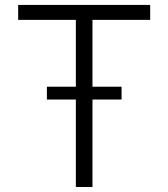

<svg xmlns="http://www.w3.org/2000/svg" viewBox="-20 -747 672 767"><path d="M52.6 -667.6V-727.3H579.9V-667.6H349.4V-400.6H465.6V-349.4H349.4V0H283V-349.4H167.3V-400.6H283V-667.6Z"/></svg>

Font: Inter Light BETA
Style: Regular
Weight: 300
Designer: Rasmus Andersson
Foundry: rsms
Version: Version 3.011;git-f93a4a705